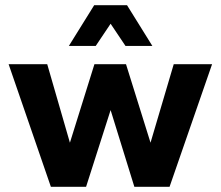

<svg xmlns="http://www.w3.org/2000/svg" viewBox="-20 -716 846 736"><path d="M13 0ZM175 0 13 -470H161L248 -169L342 -470H463L557 -169L646 -470H793L630 0H495L404 -294L310 0ZM244 -540 341 -696H467L564 -540H461L404 -625L347 -540Z"/></svg>

Font: Gantari
Style: Bold
Weight: 700
Designer: Anugrah Pasau
Foundry: Lafontype
Version: Version 1.000; ttfautohint (v1.6)